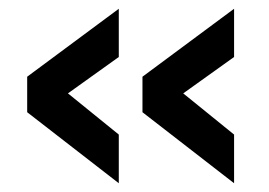

<svg xmlns="http://www.w3.org/2000/svg" viewBox="-20 -460 614 438"><path d="M251 -330 135 -247 251 -153V-42L42 -204V-285L251 -440ZM514 -330 398 -247 514 -153V-42L305 -204V-285L514 -440Z"/></svg>

Font: TitilliumWebSemiBold
Style: Bold
Weight: 600
Version: Version 1.001;PS 57.000;hotconv 1.0.70;makeotf.lib2.5.55311